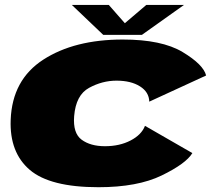

<svg xmlns="http://www.w3.org/2000/svg" viewBox="-20 -756 876 782"><path d="M381 6.5Q540 6.5 638.8 -41.5Q737.5 -89.5 763.5 -132.5L570.5 -243.5Q556.5 -207 511.8 -183.8Q467 -160.5 407.5 -160.5Q348.5 -160.5 312.5 -187Q276.5 -213.5 282 -283Q289 -369 342.8 -398.2Q396.5 -427.5 454.5 -427.5Q513.5 -427.5 550.2 -404.2Q587 -381 588 -342L819.5 -448.5Q808.5 -493 723.8 -544Q639 -595 480 -595Q283 -595 156.2 -513Q29.5 -431 23.5 -267.5Q18.5 -135 101.2 -64.2Q184 6.5 381 6.5ZM400.5 -614H558L729.5 -736H576L488.5 -661.5L423 -736H272.5Z"/></svg>

Font: Anybody Expanded Black
Style: Italic
Weight: 900
Width: 7
Italic angle: -10°
Version: Version 1.113;gftools[0.9.25]